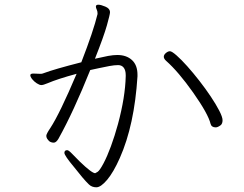

<svg xmlns="http://www.w3.org/2000/svg" viewBox="-20 -764 1040 817"><path d="M388 -736Q388 -731 391.5 -723.5Q395 -716 395 -708V-704Q378 -633 326 -499Q209 -469 167 -453Q159 -450 156 -450H148Q122 -451 122 -451Q109 -451 109 -444Q109 -437 117 -427Q125 -417 136.5 -409.5Q148 -402 156 -402Q164 -402 183 -410Q225 -428 306 -450Q234 -280 194 -219Q177 -194 177 -186Q177 -174 191 -162Q199 -157 209 -157Q219 -157 229 -174Q293 -289 364 -466Q378 -469 401 -474Q424 -479 445.5 -483Q467 -487 482.5 -487Q498 -487 506.5 -476Q515 -465 515 -444V-440Q513 -351 482 -236Q468 -185 452 -141.5Q436 -98 420 -68Q404 -38 395 -32.5Q386 -27 385 -27Q371 -27 320 -76Q299 -97 285.5 -111Q272 -125 266 -125Q254 -125 254 -113.5Q254 -102 296 -52Q313 -30 329.5 -10.5Q346 9 358.5 21Q371 33 390 33Q409 33 436 1Q463 -31 490 -92Q552 -232 565 -439V-446Q565 -487 541.5 -508.5Q518 -530 479 -530Q462 -530 440 -526Q423 -522 384 -514Q422 -610 435 -656.5Q448 -703 448 -711V-714Q447 -728 428 -736Q409 -744 398.5 -744Q388 -744 388 -736ZM920 -232Q927 -239 927 -252.5Q927 -266 913 -293Q899 -320 877 -353Q855 -386 828.5 -420Q802 -454 776.5 -482.5Q751 -511 731 -528.5Q711 -546 703 -546Q695 -546 686 -538.5Q677 -531 677 -522.5Q677 -514 687 -505Q739 -459 802 -370Q866 -279 876 -237Q880 -222 898 -222Q907 -222 920 -232Z"/></svg>

Font: LXGW WenKai Mono TC Light
Style: Regular
Weight: 300
Designer: LXGW / Fontworks Inc.
Foundry: LXGW / Fontworks Inc.
Version: Version 1.330